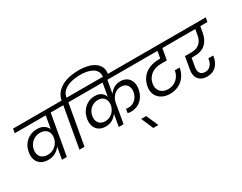

<svg xmlns="http://www.w3.org/2000/svg" viewBox="-124 -1749 3487 2761"><g transform="rotate(-30 1619.0 -368.0)"><path d="M283 -163Q327 -163 361 -178Q395 -193 420 -217Q445 -241 460 -270.5Q475 -300 480 -328Q486 -358 481.5 -388Q477 -418 460.5 -441.5Q444 -465 414.5 -480Q385 -495 341 -495Q306 -495 273.5 -483.5Q241 -472 215 -450.5Q189 -429 170.5 -398.5Q152 -368 145 -330Q138 -291 145.5 -260Q153 -229 171.5 -207.5Q190 -186 218.5 -174.5Q247 -163 283 -163ZM622 -670 504 0H423L458 -199Q426 -154 375 -125Q324 -96 255 -96Q205 -96 165 -112.5Q125 -129 99.5 -160.5Q74 -192 64 -237Q54 -282 65 -338Q74 -390 98 -431.5Q122 -473 156.5 -502Q191 -531 234.5 -547Q278 -563 327 -563Q398 -563 441 -534.5Q484 -506 504 -462L540 -670H26L38 -740H766L753 -670Z M797 0H713L832 -670H700L712 -740H844Q857 -809 898 -858Q939 -907 997.5 -937.5Q1056 -968 1127.5 -982Q1199 -996 1274 -996Q1349 -996 1415.5 -980.5Q1482 -965 1529.5 -933Q1577 -901 1600.5 -852Q1624 -803 1612 -737L1609 -720H1526L1528 -736Q1537 -790 1515.5 -827Q1494 -864 1454.5 -886Q1415 -908 1363.5 -917.5Q1312 -927 1262 -927Q1211 -927 1155.5 -919Q1100 -911 1052 -890.5Q1004 -870 969.5 -833.5Q935 -797 926 -740H1059L1047 -670H916Z M1401 -201Q1372 -156 1323.5 -127Q1275 -98 1208 -98Q1162 -98 1125 -114.5Q1088 -131 1064 -161.5Q1040 -192 1030.5 -235Q1021 -278 1031 -332Q1040 -384 1063.5 -426Q1087 -468 1120.5 -497.5Q1154 -527 1196 -543Q1238 -559 1285 -559Q1354 -559 1393 -529.5Q1432 -500 1446 -455L1484 -670H994L1006 -740H2054L2041 -670H1564L1526 -457Q1555 -501 1601.5 -530Q1648 -559 1714 -559Q1759 -559 1795 -542Q1831 -525 1854 -494.5Q1877 -464 1885.5 -422Q1894 -380 1885 -329Q1875 -274 1852 -232Q1829 -190 1796 -161Q1763 -132 1722 -117Q1681 -102 1636 -102Q1620 -102 1604.5 -103.5Q1589 -105 1576 -109L1587 -175Q1596 -173 1607 -172Q1618 -171 1629 -171Q1659 -171 1687 -181.5Q1715 -192 1738.5 -212.5Q1762 -233 1778.5 -262.5Q1795 -292 1802 -330Q1808 -366 1801.5 -395Q1795 -424 1779 -444.5Q1763 -465 1737.5 -476Q1712 -487 1681 -487Q1644 -487 1614.5 -474Q1585 -461 1563.5 -440Q1542 -419 1527 -392Q1512 -365 1505 -337L1446 0H1366ZM1242 -168Q1281 -168 1311 -181.5Q1341 -195 1363.5 -216Q1386 -237 1400.5 -263Q1415 -289 1421 -314L1425 -333Q1429 -360 1424.5 -387.5Q1420 -415 1405 -437Q1390 -459 1363.5 -473Q1337 -487 1297 -487Q1265 -487 1235.5 -476Q1206 -465 1181.5 -445Q1157 -425 1139.5 -395.5Q1122 -366 1116 -330Q1109 -292 1115.5 -262Q1122 -232 1139.5 -211Q1157 -190 1183 -179Q1209 -168 1242 -168Z M1703 61H1786L1874 260H1789Z M1999 -740H2701L2689 -670H2477L2443 -483H2343Q2299 -483 2258.5 -471.5Q2218 -460 2185.5 -436.5Q2153 -413 2130.5 -378Q2108 -343 2099 -295Q2092 -256 2100.5 -223Q2109 -190 2130 -166Q2151 -142 2183.5 -128.5Q2216 -115 2257 -115Q2299 -115 2335.5 -129Q2372 -143 2400 -168Q2428 -193 2446.5 -227.5Q2465 -262 2472 -303H2552Q2542 -245 2516 -197Q2490 -149 2450.5 -115Q2411 -81 2359.5 -62Q2308 -43 2247 -43Q2188 -43 2141 -61.5Q2094 -80 2062.5 -114Q2031 -148 2018 -194.5Q2005 -241 2015 -298Q2027 -362 2057 -410.5Q2087 -459 2131 -490.5Q2175 -522 2231 -538Q2287 -554 2350 -554H2374L2395 -670H1986Z M2649 -740H3238L3225 -670H3107L3090 -574Q3070 -462 3004 -400.5Q2938 -339 2821 -339H2771L2747 -202Q2735 -141 2758.5 -102Q2782 -63 2841 -63Q2894 -63 2928 -98.5Q2962 -134 2972 -192L2975 -211H3056Q3055 -206 3054.5 -201.5Q3054 -197 3054 -194Q3038 -101 2982 -46Q2926 9 2835 9Q2785 9 2749 -7Q2713 -23 2691 -52Q2669 -81 2662.5 -120.5Q2656 -160 2665 -207L2700 -407H2805Q2976 -407 3006 -574L3023 -670H2637Z"/></g></svg>

Font: SVN-Poppins
Style: Italic
Weight: 400
Italic angle: -10°
Designer: Ninad Kale (Devanagari), Jonny Pinhorn (Latin)
Foundry: Indian Type Foundry
Version: Version 3.002 2017; ttfautohint (v1.8.3)